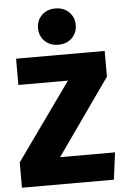

<svg xmlns="http://www.w3.org/2000/svg" viewBox="-62 -990 674 1034"><g transform="rotate(-5 275.0 -473.0)"><path d="M203.5 -918Q232 -946 277 -946Q322 -946 350.5 -918Q379 -890 379 -848Q379 -806 350.5 -778Q322 -750 277 -750Q232 -750 203.5 -778Q175 -806 175 -848Q175 -890 203.5 -918ZM522 -695V-556L233 -146H530L511 0H14V-137L311 -553H43V-695Z"/></g></svg>

Font: FiraGO ExtraBold
Style: Regular
Weight: 800
Designer: bBox Type
Foundry: bBox Type GmbH
Version: Version 1.001;PS 001.001;hotconv 1.0.88;makeotf.lib2.5.64775